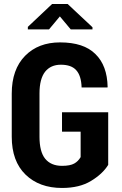

<svg xmlns="http://www.w3.org/2000/svg" viewBox="-20 -935 615 966"><path d="M524.4 -105.5Q496.1 -59.6 437.5 -24.4Q379.9 10.7 292 10.7Q177.7 10.7 108.4 -56.6Q39.1 -124 39.1 -247.1Q39.1 -272.5 39.1 -323.2Q39.1 -358.4 39.1 -463.9Q39.1 -585.9 106.4 -654.3Q172.9 -721.7 282.2 -721.7Q401.4 -721.7 460 -663.1Q519.5 -605.5 521.5 -497.1Q521.5 -496.1 520.5 -495.1Q488.3 -495.1 390.6 -495.1Q388.7 -554.7 363.3 -582Q338.9 -609.4 286.1 -609.4Q235.4 -609.4 207 -574.2Q178.7 -538.1 178.7 -464.8Q178.7 -392.6 178.7 -247.1Q178.7 -171.9 207 -136.7Q236.3 -100.6 292 -100.6Q333 -100.6 353.5 -112.3Q373 -123 385.7 -144.5Q385.7 -187.5 385.7 -272.5Q362.3 -272.5 292 -272.5Q292 -296.9 292 -370.1Q350.6 -370.1 524.4 -370.1Q524.4 -303.7 524.4 -105.5ZM445.3 -797.9Q445.3 -794.9 445.3 -787.1Q418 -787.1 335.9 -787.1Q322.3 -803.7 281.2 -852.5Q267.6 -835.9 226.6 -787.1Q199.2 -787.1 120.1 -787.1Q120.1 -790 120.1 -799.8Q150.4 -828.1 242.2 -915Q261.7 -915 320.3 -915Q351.6 -885.7 445.3 -797.9Z"/></svg>

Font: Noto Sans Hebrew DECATHLON 
Style: Bold
Weight: 400
Designer: Monotype Design Team
Version: Version 2.000;GOOG;noto-fonts:20170220:a8a215d2e889